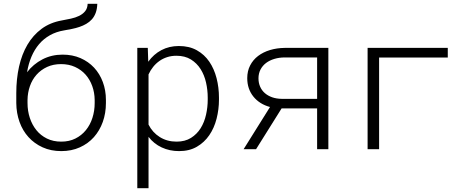

<svg xmlns="http://www.w3.org/2000/svg" viewBox="-20 -778 2440 1001"><path d="M306.6 -493.2Q357.9 -493.2 399.4 -475.1Q440.9 -457 470.5 -425.3Q500 -393.6 516.1 -350.3Q532.2 -307.1 532.2 -256.8V-240.7Q532.2 -188 515.9 -142.3Q499.5 -96.7 469.5 -63Q439.5 -29.3 396.2 -9.8Q353 9.8 299.3 9.8Q245.6 9.8 202.4 -9.8Q159.2 -29.3 128.7 -63Q98.1 -96.7 81.8 -142.3Q65.4 -188 64.9 -240.7V-256.8V-258.8V-292.5Q64.9 -366.2 79.3 -430.7Q93.8 -495.1 123 -544.9Q152.3 -594.7 196.8 -627.7Q241.2 -660.6 302.2 -671.4Q326.2 -675.8 349.9 -680.9Q373.5 -686 392.6 -695.3Q411.6 -704.6 423.8 -719.5Q436 -734.4 437 -758.3H487.3Q486.3 -731 479 -711.2Q471.7 -691.4 459 -677.2Q446.3 -663.1 429.7 -653.6Q413.1 -644 394.3 -637.7Q375.5 -631.3 355 -627.2Q334.5 -623 314.5 -619.6Q273.4 -612.8 240.7 -594.5Q208 -576.2 183.8 -547.9Q159.7 -519.5 144 -482.4Q128.4 -445.3 121.1 -401.4Q153.3 -443.4 200.9 -468.3Q248.5 -493.2 306.6 -493.2ZM298.3 -443.8Q257.8 -443.8 225.6 -429Q193.4 -414.1 170.7 -388.7Q147.9 -363.3 136 -329.1Q124 -294.9 123.5 -256.8V-240.7Q123.5 -199.7 135.5 -163.3Q147.5 -127 169.7 -99.4Q191.9 -71.8 224.6 -55.7Q257.3 -39.6 299.3 -39.6Q340.8 -39.6 373 -55.7Q405.3 -71.8 427.7 -99.4Q450.2 -127 461.9 -163.6Q473.6 -200.2 473.6 -240.7V-256.8Q473.1 -295.4 460.9 -329.3Q448.7 -363.3 426.3 -388.7Q403.8 -414.1 371.3 -429Q338.9 -443.8 298.3 -443.8Z M1121.6 -258.8Q1121.6 -207.5 1109.1 -158.9Q1096.7 -110.4 1071 -73Q1045.4 -35.6 1006.3 -12.9Q967.3 9.8 913.6 9.8Q864.3 9.8 823.2 -9.3Q782.2 -28.3 754.4 -64.5V203.1H695.8V-528.3H750.5L752.9 -456.1Q780.8 -495.1 821.3 -516.6Q861.8 -538.1 912.6 -538.1Q966.8 -538.1 1006.3 -515.9Q1045.9 -493.7 1071.3 -456.3Q1096.7 -418.9 1109.1 -370.4Q1121.6 -321.8 1121.6 -269ZM1063 -269Q1063 -308.6 1054.2 -347.7Q1045.4 -386.7 1025.9 -417.7Q1006.3 -448.7 975.3 -468Q944.3 -487.3 899.4 -487.3Q874 -487.3 851.8 -480.2Q829.6 -473.1 811.3 -460.2Q793 -447.3 778.6 -429.4Q764.2 -411.6 754.4 -390.1V-128.4Q774.9 -87.4 813 -63.5Q851.1 -39.6 900.4 -39.6Q944.8 -39.6 975.8 -59.1Q1006.8 -78.6 1026.1 -109.6Q1045.4 -140.6 1054.2 -179.9Q1063 -219.2 1063 -258.8Z M1691.9 -528.3V0H1633.3V-212.9H1448.2L1314.9 0H1250L1387.7 -220.2Q1360.4 -227.5 1338.6 -241.2Q1316.9 -254.9 1301.3 -274.2Q1285.6 -293.5 1277.3 -317.6Q1269 -341.8 1269 -370.6Q1269 -407.7 1284.2 -437Q1299.3 -466.3 1325.7 -486.3Q1352.1 -506.3 1387.7 -517.1Q1423.3 -527.8 1464.4 -528.3ZM1327.6 -369.6Q1327.6 -345.7 1336.2 -326.2Q1344.7 -306.6 1360.6 -292.7Q1376.5 -278.8 1398.4 -271Q1420.4 -263.2 1447.8 -262.7H1633.3V-478.5H1464.4Q1435.5 -478.5 1410.4 -470.9Q1385.3 -463.4 1366.9 -449.5Q1348.6 -435.5 1338.1 -415.3Q1327.6 -395 1327.6 -369.6Z M2314.5 -478H1956.5V0H1896.5V-528.3H2314.5Z"/></svg>

Font: Roboto Mono Light
Style: Regular
Weight: 300
Designer: Google
Version: Version 2.000985; 2015; ttfautohint (v1.3)